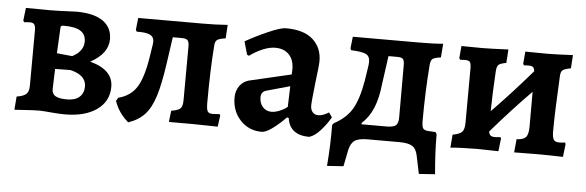

<svg xmlns="http://www.w3.org/2000/svg" viewBox="-43 -606 2678 877"><g transform="rotate(5 1295.5 -168.0)"><path d="M33 6 38 -55Q70 -60 82 -71.5Q94 -83 94 -110L95 -363Q95 -382 89.5 -390Q84 -398 71 -398Q52 -398 44 -396L38 -403L45 -462L155 -461Q188 -461 276 -465Q356 -465 398 -436Q440 -407 440 -353Q440 -287 359 -243Q465 -215 465 -137Q465 -70 410.5 -31.5Q356 7 264 7Q249 7 234 6Q219 5 206 4Q162 0 148 0Q120 0 80.5 3Q41 6 33 6ZM275 -261Q277 -262 290.5 -270.5Q304 -279 315 -295Q326 -311 326 -332Q326 -365 301.5 -380.5Q277 -396 224 -396Q216 -396 213 -393.5Q210 -391 210 -384L204 -268ZM199 -102Q199 -81 215.5 -71.5Q232 -62 269 -62Q305 -62 325 -79.5Q345 -97 345 -128Q345 -180 272 -197L202 -196Z M972 -50 965 2 850 0H741L747 -52Q779 -57 789 -67Q799 -77 799 -105L800 -351Q800 -372 793 -379.5Q786 -387 766 -387H725L708 -268Q694 -170 676.5 -114.5Q659 -59 631 -28.5Q603 2 556 18Q510 -21 492 -75L501 -90Q556 -104 584 -147Q612 -190 627 -283L637 -347Q638 -351 638 -359Q638 -381 619.5 -390Q601 -399 559 -398L554 -406L560 -461H858Q913 -461 970 -465L966 -403Q937 -399 927.5 -392Q918 -385 917 -366Q908 -255 908 -103Q908 -73 913.5 -63.5Q919 -54 937 -54Q950 -54 968 -56Z M1285 -65 1277 -68Q1245 -35 1215 -13.5Q1185 8 1167 8Q1108 8 1069 -33.5Q1030 -75 1030 -137Q1030 -168 1046 -190.5Q1062 -213 1088 -220L1281 -265L1282 -289Q1282 -332 1259 -356Q1236 -380 1196 -380Q1169 -380 1137.5 -366.5Q1106 -353 1079 -333L1070 -337L1053 -397Q1103 -425 1158 -449Q1213 -473 1236 -473Q1319 -473 1360.5 -435.5Q1402 -398 1402 -337Q1402 -315 1393 -247Q1382 -150 1382 -131Q1382 -112 1392 -101Q1402 -90 1418 -90Q1430 -90 1443.5 -95.5Q1457 -101 1466 -107L1481 -86Q1463 -54 1436.5 -24.5Q1410 5 1385 12Q1341 12 1315.5 -7.5Q1290 -27 1285 -65ZM1276 -116 1279 -211 1172 -181Q1148 -175 1148 -148Q1148 -122 1163.5 -104.5Q1179 -87 1204 -87Q1219 -87 1239.5 -95Q1260 -103 1276 -116Z M1973 132 1899 137 1882 55Q1876 24 1857.5 12Q1839 0 1798 0H1652Q1611 0 1593 12.5Q1575 25 1568 57L1553 132L1478 137Q1486 39 1485 -51L1492 -60Q1547 -89 1574 -134Q1601 -179 1616 -266L1625 -325Q1628 -342 1628 -353Q1628 -379 1610 -388Q1592 -397 1542 -399L1538 -407L1544 -461H1845Q1915 -461 1958 -465L1953 -402Q1924 -398 1915.5 -391.5Q1907 -385 1905 -365Q1895 -238 1895 -105Q1895 -80 1901 -71.5Q1907 -63 1925 -62L1958 -60L1964 -51Q1964 36 1973 132ZM1787 -351Q1787 -373 1780.5 -380Q1774 -387 1754 -387H1714L1696 -258Q1689 -191 1670 -146Q1651 -101 1618 -72L1619 -66H1732Q1764 -66 1775.5 -75.5Q1787 -85 1787 -112Z M2555 -58 2548 2Q2481 0 2433 0L2324 1L2330 -60Q2361 -61 2372.5 -74Q2384 -87 2384 -123V-282Q2298 -195 2202 -84Q2204 -71 2210.5 -66Q2217 -61 2230 -61Q2241 -61 2255 -63L2259 -58L2252 2L2155 0Q2123 0 2084 1.5Q2045 3 2032 5L2037 -55Q2070 -61 2080.5 -73Q2091 -85 2091 -115L2092 -363Q2092 -386 2086.5 -393Q2081 -400 2064 -400L2042 -399L2037 -406L2042 -462L2137 -461Q2173 -461 2257 -465L2253 -403Q2225 -398 2217 -390Q2209 -382 2208 -356Q2202 -257 2201 -177Q2291 -269 2383 -376Q2382 -389 2376 -394.5Q2370 -400 2356 -400L2334 -399L2330 -406L2335 -462L2437 -461Q2470 -461 2553 -465L2549 -404Q2521 -399 2512 -392Q2503 -385 2502 -365Q2493 -196 2493 -110Q2493 -83 2499.5 -72.5Q2506 -62 2524 -62Q2537 -62 2551 -64Z"/></g></svg>

Font: Alegreya
Style: Bold
Weight: 700
Designer: Juan Pablo del Peral
Foundry: Huerta Tipografica
Version: Version 2.008; ttfautohint (v1.8)